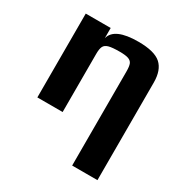

<svg xmlns="http://www.w3.org/2000/svg" viewBox="-163 -623 921 960"><g transform="rotate(30 297.5 -143.0)"><path d="M64 -484H208V-425Q225 -494 363 -494Q456 -494 493.5 -460.5Q531 -427 531 -355V208H385V-336Q385 -364 379.5 -378Q374 -392 357.5 -398Q341 -404 307 -404Q264 -404 244 -398.5Q224 -393 217 -379Q210 -365 210 -336V0H64Z"/></g></svg>

Font: Play
Style: Bold
Weight: 700
Designer: Jonas Hecksher (Cyrillic expansion: Cyreal)
Foundry: Jonas Hecksher, Playtype, e-types AS
Version: Version 2.101; ttfautohint (v1.5.65-e2d9)